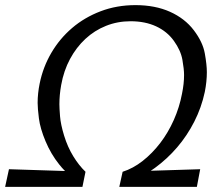

<svg xmlns="http://www.w3.org/2000/svg" viewBox="-43 -730 860 750"><path d="M-23 0 -8 -69 211 -62Q199 -74 188 -88Q156 -128 135 -178Q114 -228 109 -267.5Q104 -307 104 -328Q104 -365 112 -404Q125 -468 157.5 -523.5Q190 -579 238.5 -620.5Q287 -662 350 -686Q413 -710 486 -710Q563 -710 621 -684Q679 -658 714 -612Q749 -566 757 -521.5Q765 -477 765 -448Q765 -411 757 -371Q744 -310 716 -255Q688 -200 649 -154.5Q610 -109 562 -74Q554 -68 546 -63L739 -69L726 0H423L436 -59Q477 -72 514.5 -101.5Q552 -131 583 -171.5Q614 -212 636 -261.5Q658 -311 668 -364Q676 -403 676 -437Q676 -460 669.5 -496.5Q663 -533 636.5 -570Q610 -607 567 -627Q524 -647 467 -647Q416 -647 371 -629Q326 -611 290.5 -578Q255 -545 230.5 -499.5Q206 -454 196 -398Q189 -359 189 -323Q189 -308 191.5 -276Q194 -244 207.5 -200Q221 -156 243 -120Q265 -84 291 -59L279 0Z"/></svg>

Font: Isabella Sans
Style: Italic
Weight: 400
Italic angle: -12°
Designer: Christian Thalmann (Catharsis Fonts), Cristiano Sobral
Foundry: The Isabella Sans Project Authors
Version: Version 2.026; ttfautohint (v1.8.4.7-5d5b-dirty)